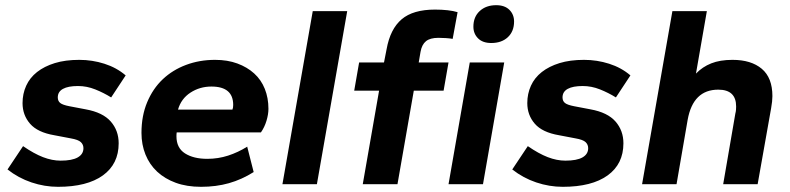

<svg xmlns="http://www.w3.org/2000/svg" viewBox="-20 -711 3048 741"><path d="M204 10Q152 10 101.5 -7Q51 -24 9 -57L69 -147Q111 -118 146 -104.5Q181 -91 214 -91Q258 -91 280 -103.5Q302 -116 302 -139Q302 -153 292 -162.5Q282 -172 253 -177L190 -189Q125 -200 96 -233.5Q67 -267 67 -313Q67 -349 81 -380Q95 -411 123 -433Q151 -455 191.5 -467.5Q232 -480 286 -480Q336 -480 383 -465Q430 -450 465 -420L409 -335Q380 -353 347.5 -366Q315 -379 281 -379Q243 -379 223 -368Q203 -357 203 -335Q203 -321 212.5 -313.5Q222 -306 248 -301L311 -289Q377 -277 407.5 -242Q438 -207 438 -158Q438 -78 377 -34Q316 10 204 10Z M756 10Q701 10 658.5 -5.5Q616 -21 586.5 -48.5Q557 -76 541.5 -114.5Q526 -153 526 -198Q526 -264 548 -316.5Q570 -369 608 -405Q646 -441 698 -460.5Q750 -480 810 -480Q858 -480 896 -466Q934 -452 961 -427.5Q988 -403 1002 -368Q1016 -333 1016 -291Q1016 -270 1008.5 -245Q1001 -220 987 -200H662Q661 -195 661 -185Q661 -140 694 -119Q727 -98 780 -98Q822 -98 860.5 -110.5Q899 -123 934 -145L959 -47Q913 -18 863.5 -4Q814 10 756 10ZM796 -377Q751 -377 715 -353.5Q679 -330 667 -288H877Q880 -295 880 -306Q880 -377 796 -377Z M1070 0 1187 -668H1320L1203 0Z M1380 0 1443 -361H1347L1366 -470H1462L1472 -521Q1486 -599 1530 -636.5Q1574 -674 1659 -674Q1685 -674 1707.5 -671.5Q1730 -669 1746 -664L1727 -561Q1716 -563 1700.5 -564Q1685 -565 1672 -565Q1640 -565 1624 -552Q1608 -539 1603 -511L1596 -470H1711L1692 -361H1577L1514 0ZM1711 0 1793 -470H1926L1844 0ZM1876 -545Q1843 -545 1825 -563Q1807 -581 1807 -608Q1807 -646 1831.5 -668.5Q1856 -691 1895 -691Q1928 -691 1946 -673Q1964 -655 1964 -628Q1964 -590 1940 -567.5Q1916 -545 1876 -545Z M2152 10Q2100 10 2049.5 -7Q1999 -24 1957 -57L2017 -147Q2059 -118 2094 -104.5Q2129 -91 2162 -91Q2206 -91 2228 -103.5Q2250 -116 2250 -139Q2250 -153 2240 -162.5Q2230 -172 2201 -177L2138 -189Q2073 -200 2044 -233.5Q2015 -267 2015 -313Q2015 -349 2029 -380Q2043 -411 2071 -433Q2099 -455 2139.5 -467.5Q2180 -480 2234 -480Q2284 -480 2331 -465Q2378 -450 2413 -420L2357 -335Q2328 -353 2295.5 -366Q2263 -379 2229 -379Q2191 -379 2171 -368Q2151 -357 2151 -335Q2151 -321 2160.5 -313.5Q2170 -306 2196 -301L2259 -289Q2325 -277 2355.5 -242Q2386 -207 2386 -158Q2386 -78 2325 -34Q2264 10 2152 10Z M2771 0 2818 -273Q2820 -280 2820.5 -287.5Q2821 -295 2821 -300Q2821 -365 2752 -365Q2655 -365 2634 -249L2591 0H2458L2575 -668H2708L2666 -427Q2691 -453 2725 -466.5Q2759 -480 2807 -480Q2879 -480 2920 -445.5Q2961 -411 2961 -340Q2961 -321 2956 -293L2904 0Z"/></svg>

Font: Celebes
Style: Bold Italic
Weight: 700
Italic angle: -10°
Designer: Anugrah Pasau
Foundry: Lafontype
Version: Version 1.000; ttfautohint (v1.8.4)